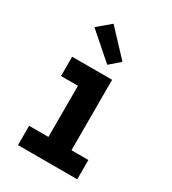

<svg xmlns="http://www.w3.org/2000/svg" viewBox="-189 -882 879 982"><g transform="rotate(30 250.0 -391.0)"><path d="M75 0V-114H189V-416H89V-530H325V-114H425V0ZM265 -584 112 -718 188 -782 325 -636Z"/></g></svg>

Font: Iosevka Slab Heavy
Style: Regular
Weight: 900
Monospace: yes
Designer: Belleve Invis
Foundry: Belleve Invis
Version: Version 11.1.0; ttfautohint (v1.8.3)